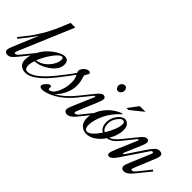

<svg xmlns="http://www.w3.org/2000/svg" viewBox="-47 -1143 1693 1693"><g transform="rotate(45 799.0 -297.0)"><path d="M244 -595 28 -83Q23 -68 23 -65Q23 -56 33 -56Q49 -56 70 -83L160 -193L172 -183L64 -50Q40 -21 24.5 -10.5Q9 0 -10 0Q-25 0 -34.5 -8.5Q-44 -17 -44 -30Q-44 -49 -22 -99L70 -319Q27 -253 -48 -162L-60 -172Q-21 -220 7 -257Q35 -294 56 -328Q77 -362 85 -375Q93 -388 110.5 -423.5Q128 -459 130 -463L186 -595Z M221 -20Q301 -20 435 -187L448 -178Q308 0 213 0Q182 0 156 -18.5Q130 -37 130 -81Q130 -133 155.5 -184.5Q181 -236 217.5 -271.5Q254 -307 293 -329Q332 -351 359 -351Q408 -351 408 -296Q408 -234 337.5 -183Q267 -132 200 -131Q186 -94 186 -65Q186 -20 221 -20ZM343 -331Q317 -331 273.5 -271.5Q230 -212 204 -145Q269 -156 314 -208Q359 -260 359 -309Q359 -331 343 -331Z M392 -21Q392 -36 413 -58.5Q434 -81 449 -81Q463 -81 461 -61.5Q459 -42 468 -42Q507 -42 535.5 -102.5Q564 -163 564 -231Q564 -274 546 -308Q520 -270 435 -162L423 -172Q502 -272 538 -323Q532 -334 532 -343Q532 -366 554.5 -388Q577 -410 599 -410Q619 -410 619 -393Q619 -388 608 -371Q597 -354 597 -350Q597 -347 602 -332.5Q607 -318 612 -294Q617 -270 617 -244Q617 -191 592.5 -138.5Q568 -86 529 -49Q614 -96 689 -191L701 -181Q590 -41 458 -5Q438 0 425 0Q392 0 392 -21Z M914 -544Q928 -544 936.5 -534Q945 -524 945 -509Q945 -492 934 -478Q923 -464 906 -464Q892 -464 883 -475Q874 -486 874 -500Q874 -519 886.5 -531.5Q899 -544 914 -544ZM798 -280Q799 -282 799 -285Q799 -291 794 -291Q789 -291 785 -285L688 -166L676 -175L786 -311Q818 -351 841 -351Q854 -351 861 -343.5Q868 -336 868 -326Q868 -310 856 -281L774 -83Q769 -68 769 -65Q769 -56 779 -56Q795 -56 816 -83L905 -193L918 -183L810 -50Q769 0 732 0Q717 0 707.5 -8.5Q698 -17 698 -30Q698 -49 720 -99Z M1226 -187 1238 -177Q1184 -107 1131 -102Q1100 -56 1059 -27.5Q1018 1 975 1Q936 1 908 -25Q880 -51 880 -99Q880 -179 933.5 -250Q987 -321 1073 -353L1077 -346Q1007 -285 970 -207Q933 -129 933 -65Q933 -46 941.5 -32Q950 -18 966 -18Q1007 -18 1071 -111Q1027 -134 1027 -199Q1027 -250 1059.5 -292.5Q1092 -335 1126 -335Q1148 -335 1166.5 -316Q1185 -297 1185 -254Q1185 -191 1143 -120Q1178 -127 1226 -187ZM1045 -201Q1045 -145 1080 -125Q1142 -226 1142 -290Q1142 -315 1118 -315Q1098 -315 1071.5 -278.5Q1045 -242 1045 -201ZM1207 -507 1089 -412H1065L1136 -507Z M1339 -280Q1340 -282 1340 -285Q1340 -291 1335 -291Q1330 -291 1326 -285L1229 -166L1217 -175L1327 -311Q1359 -351 1382 -351Q1395 -351 1402 -343.5Q1409 -336 1409 -326Q1409 -310 1397 -281L1329 -121Q1326 -115 1326 -110Q1326 -105 1330 -105Q1335 -105 1342 -115L1444 -267Q1476 -315 1496 -334Q1516 -353 1537 -353Q1575 -353 1575 -324Q1575 -312 1568 -291L1483 -83Q1478 -68 1478 -65Q1478 -56 1488 -56Q1504 -56 1525 -83L1614 -193L1627 -183L1519 -50Q1478 0 1441 0Q1426 0 1416.5 -8.5Q1407 -17 1407 -30Q1407 -49 1429 -99L1508 -286Q1509 -289 1509 -293Q1509 -303 1500 -303Q1489 -303 1482 -291L1321 -52Q1285 0 1259 0Q1237 0 1237 -21Q1237 -39 1258 -89Z"/></g></svg>

Font: Dynalight
Style: Regular
Weight: 400
Designer: Astigmatic (AOETI)
Foundry: Astigmatic (AOETI)
Version: Version 1.000